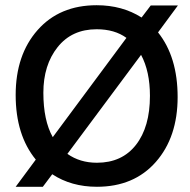

<svg xmlns="http://www.w3.org/2000/svg" viewBox="-20 -707 726 735"><path d="M351 -84Q447 -84 500.5 -152.5Q554 -221 554 -340Q554 -434 520 -497L238 -118Q286 -84 351 -84ZM182 -182 464 -562Q419 -595 350 -595Q255 -595 200.5 -526.5Q146 -458 146 -352Q146 -246 182 -182ZM585 -583Q660 -489 660 -335.5Q660 -182 576.5 -87Q493 8 351 8Q253 8 180 -40L144 8H40L117 -96Q40 -190 40 -343.5Q40 -497 124 -592Q208 -687 350 -687Q448 -687 522 -640L557 -686H661Z"/></svg>

Font: Hind Jalandhar Medium
Style: Regular
Weight: 500
Designer: Namrata Goyal
Foundry: Indian Type Foundry
Version: Version 0.702;PS 1.0;hotconv 1.0.81;makeotf.lib2.5.63406